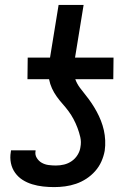

<svg xmlns="http://www.w3.org/2000/svg" viewBox="-20 -755 540 783"><path d="M201 8Q178 8 155.5 5.5Q133 3 111.5 -3.5Q90 -10 72 -21.5Q54 -33 41.5 -50.5Q29 -68 24.5 -90Q20 -112 24 -135L25 -142H125V-139Q122 -124 130 -111Q138 -98 150.5 -91Q163 -84 178 -82Q193 -80 208 -80Q225 -80 241.5 -84Q258 -88 272.5 -98Q287 -108 296.5 -123.5Q306 -139 308 -155Q312 -176 307.5 -195.5Q303 -215 296 -233.5Q289 -252 280 -269Q271 -286 259.5 -301.5Q248 -317 235.5 -331Q223 -345 211.5 -361Q200 -377 192 -394.5Q184 -412 180 -432H92L93 -520H184L219 -735H321L286 -520H443L442 -432H287Q294 -413 306 -397Q318 -381 330.5 -365.5Q343 -350 354 -333.5Q365 -317 374.5 -299.5Q384 -282 391.5 -263Q399 -244 403.5 -224Q408 -204 409 -182.5Q410 -161 407 -140Q403 -118 393.5 -96.5Q384 -75 368 -57Q352 -39 332 -26Q312 -13 290 -5.5Q268 2 245.5 5Q223 8 201 8Z"/></svg>

Font: Iosevka Term Curly Semibold
Style: Italic
Weight: 600
Italic angle: -9°
Designer: Belleve Invis
Foundry: Belleve Invis
Version: Version 32.3.0